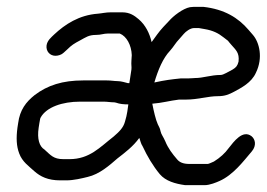

<svg xmlns="http://www.w3.org/2000/svg" viewBox="-20 -521 779 561"><path d="M532 -292H510H509C480 -289 463 -287 431 -280C442 -317 456 -351 477 -373C487 -384 494 -397 503 -406L517 -422C523 -429 536 -439 547 -439H561L578 -436C602 -432 618 -424 633 -412L646 -402C648 -400 651 -395 656 -390C669 -375 680 -367 677 -341C674 -329 670 -324 660 -318C648 -312 633 -302 625 -302C596 -302 574 -293 550 -293C545 -293 540 -292 532 -292ZM97 -172C97 -173 97 -174 99 -178C116 -208 162 -224 214 -224H283C293 -224 303 -222 314 -222C315 -222 315 -222 319 -221C330 -217 342 -216 355 -216L352 -195C350 -183 349 -179 345 -165C340 -147 328 -136 312 -122C272 -91 242 -56 183 -56H165C136 -56 128 -68 111 -83L110 -84C95 -93 88 -115 93 -148L95 -161C96 -168 96 -168 97 -172ZM295 -423H328H330C350 -415 364 -389 365 -360L364 -344C363 -330 365 -327 364 -318L359 -285C359 -283 358 -282 358 -278H354C346 -280 334 -284 323 -284C314 -284 305 -286 292 -286H223C163 -286 119 -272 81 -243C56 -223 38 -200 33 -161L31 -148C27 -118 28 -94 36 -73C45 -48 65 -35 80 -21C98 -5 120 6 156 6H174C195 6 220 0 236 -4C271 -12 300 -38 323 -58C345 -75 369 -93 387 -118C390 -111 391 -102 397 -93C410 -65 427 -36 447 -12C464 8 492 16 521 20H522H578C593 20 612 12 621 8C662 -10 692 -51 716 -79C730 -96 726 -114 715 -123C689 -143 663 -107 648 -88C638 -74 623 -60 605 -49C600 -47 590 -42 587 -42H533C515 -42 504 -47 497 -56C484 -71 471 -88 463 -108C457 -122 451 -128 449 -138C448 -146 443 -153 441 -158C435 -171 429 -197 425 -218C453 -220 477 -227 503 -230H523C559 -230 587 -240 617 -240C637 -240 649 -245 664 -253C684 -264 715 -279 728 -309C749 -352 738 -397 719 -419L706 -434C676 -469 636 -494 574 -501H572H555C548 -501 542 -501 535 -500C514 -496 486 -474 474 -460L457 -442C444 -428 434 -413 423 -398C417 -424 405 -448 385 -465C373 -475 360 -485 337 -485H304C289 -485 278 -482 266 -481C211 -477 170 -450 138 -420C130 -412 118 -403 116 -388C114 -371 126 -358 142 -358C150 -358 160 -361 166 -367L177 -377C189 -389 197 -394 214 -403C231 -412 239 -419 261 -419C275 -419 283 -423 295 -423Z"/></svg>

Font: PolanStronk
Style: BdIta
Weight: 700
Version: Version 1.0